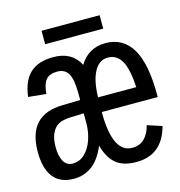

<svg xmlns="http://www.w3.org/2000/svg" viewBox="-102 -756 803 856"><g transform="rotate(-15 300.0 -327.5)"><path d="M331.5 -245.6V-237.3Q334 -56.2 421.9 -56.2Q458.5 -56.2 480.2 -79.1Q502 -102.1 509.8 -137.2L577.1 -115.2Q543.9 9.8 423.8 9.8Q364.7 9.8 331.3 -17.1Q297.9 -43.9 281.2 -103.5Q255.9 -43.9 219.5 -17.1Q183.1 9.8 135.7 9.8Q72.8 9.8 41.3 -30.3Q9.8 -70.3 9.8 -147.5Q9.8 -317.9 170.9 -320.3L252.4 -322.3V-351.1Q252.4 -417 236.8 -444.1Q221.2 -471.2 186 -471.2Q149.9 -471.2 133.5 -451.4Q117.2 -431.6 113.8 -387.2L31.7 -395.5Q41 -469.2 78.9 -503.7Q116.7 -538.1 185.5 -538.1Q271.5 -538.1 306.2 -470.2Q347.7 -538.1 426.3 -538.1Q507.3 -538.1 548.6 -469Q589.8 -399.9 589.8 -257.3V-245.6ZM92.3 -146Q92.3 -106 106.2 -81.5Q120.1 -57.1 147.9 -57.1Q179.2 -57.1 202.6 -78.9Q226.1 -100.6 239.3 -137.5Q252.4 -174.3 252.4 -217.3V-260.7L192.9 -258.8Q154.3 -257.8 134.5 -246.1Q114.7 -234.4 103.5 -210Q92.3 -185.5 92.3 -146ZM419.4 -473.1Q379.4 -473.1 356.7 -430.7Q334 -388.2 332.5 -313H508.8Q504.4 -396.5 482.9 -434.8Q461.4 -473.1 419.4 -473.1ZM434.1 -603H166V-665H434.1Z"/></g></svg>

Font: Courier New
Style: Regular
Weight: 400
Designer: Steve Matteson
Foundry: Ascender Corporation
Version: Version 2.00.3